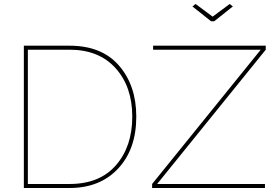

<svg xmlns="http://www.w3.org/2000/svg" viewBox="-20 -938 1375 958"><path d="M327 0H99V-710H327Q488 -710 574 -610.5Q660 -511 660 -356Q660 -194 569.5 -97Q479 0 327 0ZM327 -690H119V-20H327Q477 -20 558.5 -113.5Q640 -207 640 -356Q640 -505 557 -597.5Q474 -690 327 -690ZM739 0V-20L1281 -690H744V-710H1306V-690L764 -20H1302V0ZM940 -906 956 -918 1041 -855 1126 -918 1142 -906 1049 -832H1033Z"/></svg>

Font: Raleway
Style: Thin
Weight: 100
Designer: Matt McInerney, Pablo Impallari, Rodrigo Fuenzalida
Foundry: Matt McInerney, Pablo Impallari, Rodrigo Fuenzalida
Version: Version 3.000